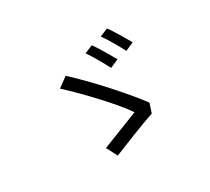

<svg xmlns="http://www.w3.org/2000/svg" viewBox="-135 -974 1269 1158"><g transform="rotate(-30 500.0 -394.5)"><path d="M583 -701 526 -677C552 -641 594 -566 616 -524L675 -550C653 -589 608 -666 583 -701ZM713 -743 656 -719C683 -683 724 -610 747 -567L805 -593C783 -633 738 -708 713 -743ZM690 -163 711 -227C645 -318 482 -503 354 -620L286 -570C391 -474 548 -307 604 -222C549 -200 409 -145 347 -121L386 -46C453 -73 608 -136 690 -163Z"/></g></svg>

Font: Noto Sans CJK SC Regular
Style: Regular
Weight: 400
Designer: Ryoko NISHIZUKA (kana & ideographs); Paul D. Hunt (Latin, Greek & Cyrillic); Wenlong ZHANG (bopomofo); Sandoll Communica
Foundry: Adobe Systems Incorporated
Version: Version 1.004;PS 1.004;hotconv 1.0.82;makeotf.lib2.5.63406